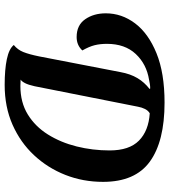

<svg xmlns="http://www.w3.org/2000/svg" viewBox="30 -750 742 843"><g transform="rotate(90 401.5 -328.0)"><path d="M352 23Q285 23 239.5 13.5Q194 4 177 -17Q198 -34 208 -59Q218 -84 227 -128L296 -485Q304 -529 322.5 -560Q341 -591 370 -613L368 -616Q358 -616 348.5 -614.5Q339 -613 330 -611Q261 -600 216.5 -552.5Q172 -505 172 -426Q172 -396 178 -372Q184 -348 201 -318Q178 -293 142 -293Q90 -293 64 -330.5Q38 -368 38 -421Q38 -491 82 -549.5Q126 -608 213 -643.5Q300 -679 430 -679Q600 -679 689 -614.5Q778 -550 778 -409Q778 -321 747.5 -243.5Q717 -166 661 -106Q605 -46 527 -11.5Q449 23 352 23ZM357 -46Q429 -46 482 -78.5Q535 -111 570 -167Q605 -223 622.5 -293Q640 -363 640 -438Q640 -524 597 -566.5Q554 -609 477 -614Q465 -607 458 -593Q451 -579 448 -562L358 -108Q352 -81 344.5 -66.5Q337 -52 329 -47Q335 -47 343 -46.5Q351 -46 357 -46Z"/></g></svg>

Font: Sansita Swashed Medium
Style: Regular
Weight: 500
Designer: Pablo Cosgaya
Foundry: Omnibus-Type
Version: Version 1.003; ttfautohint (v1.8.3)